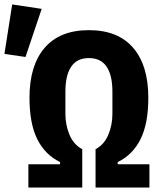

<svg xmlns="http://www.w3.org/2000/svg" viewBox="-101 -846 721 866"><path d="M27 -105H170V-115Q102 -148 67 -218.5Q32 -289 32 -405Q32 -551 100.5 -630.5Q169 -710 300 -710Q431 -710 499.5 -630.5Q568 -551 568 -405Q568 -289 533 -218.5Q498 -148 430 -115V-105H573V0H330V-173Q369 -194 387.5 -238Q406 -282 406 -333V-433Q406 -506 380 -545Q354 -584 300 -584Q246 -584 220 -545Q194 -506 194 -433V-333Q194 -282 212.5 -238Q231 -194 270 -173V0H27ZM-81 -603 -46 -826 87 -806 14 -589Z"/></svg>

Font: iA Writer Quattro V
Style: Regular
Weight: 400
Designer: Mike Abbink, Paul van der Laan, Pieter van Rosmalen, Oliver Reichenstein
Foundry: Information Architects Inc.
Version: Version 2.000